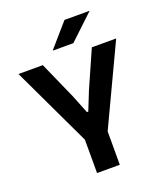

<svg xmlns="http://www.w3.org/2000/svg" viewBox="-150 -925 871 1023"><g transform="rotate(-20 286.0 -413.0)"><path d="M228.5 -175.5 9 -639H147L240.5 -428.5L282.5 -323.5H290L332 -428.5L425 -639H563L344.5 -175.5ZM222 0V-294.5H351V0ZM338 -826H479V-824.5L340 -693.5H224V-695Z"/></g></svg>

Font: Anek Bangla Medium SemiBold
Style: Regular
Weight: 600
Version: Version 1.003